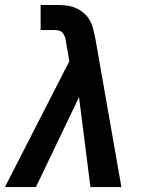

<svg xmlns="http://www.w3.org/2000/svg" viewBox="-20 -755 640 775"><path d="M0 0 260 -508 247 -582V-583Q246 -593 243 -603Q240 -613 234 -621Q228 -629 218 -631.5Q208 -634 197 -634H144V-735H196Q218 -735 239.5 -733.5Q261 -732 280 -725Q299 -718 314.5 -705.5Q330 -693 340.5 -676Q351 -659 356 -639Q361 -619 365 -599L470 0H345L299 -363L125 0Z"/></svg>

Font: Iosevka Aile Oblique
Style: Bold
Weight: 700
Italic angle: -9°
Designer: Belleve Invis
Foundry: Belleve Invis
Version: Version 31.1.0; ttfautohint (v1.8.4)